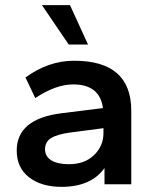

<svg xmlns="http://www.w3.org/2000/svg" viewBox="-20 -716 600 746"><path d="M219 10Q141 10 93 -27Q45 -64 45 -131Q45 -254 219 -276L380 -296Q368 -388 264 -388Q197 -388 117 -335L79 -415Q168 -480 268 -480Q490 -480 490 -286V0H386V-63Q334 10 219 10ZM248 -78Q309 -78 345.5 -113.5Q382 -149 382 -199V-218L252 -201Q202 -194 178.5 -179.5Q155 -165 155 -136Q155 -108 179.5 -93Q204 -78 248 -78ZM322 -543H247L143 -696H252Z"/></svg>

Font: Celebes SemiBold
Style: Regular
Weight: 600
Designer: Anugrah Pasau
Foundry: Lafontype
Version: Version 1.000